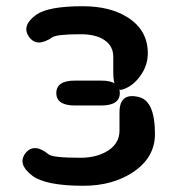

<svg xmlns="http://www.w3.org/2000/svg" viewBox="-20 -584 560 617"><path d="M365 -285Q365 -245 305 -245H221Q161 -245 161 -285Q161 -325 221 -325H305Q365 -325 365 -285ZM344 -352V-401Q344 -436 316 -455Q288 -474 240 -474Q162 -474 148 -464Q98 -430 73 -466Q48 -502 97 -537Q136 -564 246 -564Q335 -564 392 -527Q455 -486 455 -413Q455 -374 431.5 -341Q408 -308 376 -297Q344 -286 344 -352ZM364 -223Q364 -288 427 -272Q478 -259 478 -153Q478 -78 408 -31Q342 13 248 13Q126 13 83 -20Q35 -57 62 -92Q90 -126 136 -88Q150 -77 238 -77Q292 -77 328 -100.5Q364 -124 364 -164Z"/></svg>

Font: Resource Han Rounded TW Medium
Style: Regular
Weight: 500
Designer: Cyano Hao (round all glyphs); Ryoko NISHIZUKA 西塚涼子 (kana, bopomofo & ideographs); Paul D. Hunt (Latin, Greek & Cyrillic)
Foundry: Cyano Hao
Version: 0.990